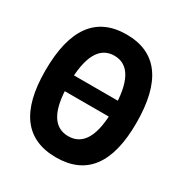

<svg xmlns="http://www.w3.org/2000/svg" viewBox="-166 -829 919 965"><g transform="rotate(30 293.0 -346.5)"><path d="M104 -300.8V-392.6H481.9V-300.8ZM293 9.8Q28.8 9.8 28.8 -341.8Q28.8 -703.1 293 -703.1Q557.1 -703.1 557.1 -341.8Q557.1 9.8 293 9.8ZM293 -113.3Q421.9 -113.3 421.9 -341.8Q421.9 -580.1 293 -580.1Q164.1 -580.1 164.1 -341.8Q164.1 -113.3 293 -113.3Z"/></g></svg>

Font: Cascadia Code
Style: Regular
Weight: 400
Monospace: yes
Designer: Aaron Bell
Foundry: Saja Typeworks
Version: Version 2106.017